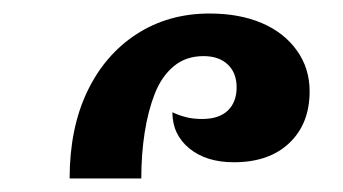

<svg xmlns="http://www.w3.org/2000/svg" viewBox="-20 -848 508 284"><path d="M83 -584Q83 -658 109 -712.5Q135 -767 182 -797.5Q229 -828 290 -828Q334 -828 367 -814Q400 -800 419 -773.5Q438 -747 438 -713Q438 -665 408 -636.5Q378 -608 326 -608Q285 -608 260 -628.5Q235 -649 235 -682Q243 -678 254 -675Q265 -672 279 -672Q304 -672 317 -684.5Q330 -697 330 -719Q330 -740 317 -752.5Q304 -765 281 -765Q255 -765 237 -750Q219 -735 209 -709.5Q199 -684 194 -652Q189 -620 189 -584Z"/></svg>

Font: Noto Serif Armenian SemiBold
Style: Regular
Weight: 600
Version: Version 2.007